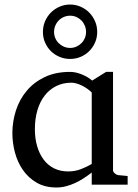

<svg xmlns="http://www.w3.org/2000/svg" viewBox="-20 -809 604 841"><path d="M381.8 0V-53.2Q364.7 -40 346.4 -28.1Q328.1 -16.1 308.8 -7.3Q289.6 1.5 269.3 6.8Q249 12.2 227.1 12.2Q176.8 12.2 140.4 -9Q104 -30.3 80.3 -64.5Q56.6 -98.6 45.4 -141.1Q34.2 -183.6 34.2 -226.1Q34.2 -276.9 49.8 -325.2Q65.4 -373.5 96.9 -411.1Q128.4 -448.7 175.8 -471.4Q223.1 -494.1 287.1 -494.1Q311 -494.1 337.6 -483.4Q364.3 -472.7 383.8 -456.1L444.8 -494.1H475.1V-63Q475.1 -56.2 482.7 -49.6Q490.2 -43 497.1 -42L539.1 -38.1V0ZM381.8 -403.8Q374.5 -411.6 363.5 -419.4Q352.5 -427.2 340.6 -433.3Q328.6 -439.5 316.2 -443.1Q303.7 -446.8 293 -446.8Q255.9 -446.8 226.1 -431.9Q196.3 -417 175.5 -390.1Q154.8 -363.3 143.8 -325.9Q132.8 -288.6 132.8 -243.2Q132.8 -202.1 142.8 -168.2Q152.8 -134.3 171.4 -109.6Q189.9 -85 217 -71.5Q244.1 -58.1 278.8 -58.1Q309.1 -58.1 335.7 -68.6Q362.3 -79.1 381.8 -90.8ZM405.8 -668.9Q405.8 -644.5 396.5 -623Q387.2 -601.6 371.1 -585.4Q355 -569.3 333.5 -560.1Q312 -550.8 287.1 -550.8Q262.2 -550.8 240.5 -560.1Q218.8 -569.3 202.6 -585.4Q186.5 -601.6 177.2 -623Q168 -644.5 168 -668.9Q168 -693.8 177.2 -715.6Q186.5 -737.3 202.6 -753.7Q218.8 -770 240.5 -779.5Q262.2 -789.1 287.1 -789.1Q312 -789.1 333.5 -779.5Q355 -770 371.1 -753.7Q387.2 -737.3 396.5 -715.6Q405.8 -693.8 405.8 -668.9ZM356.9 -668.9Q356.9 -683.6 351.6 -696.5Q346.2 -709.5 336.7 -719.2Q327.1 -729 314.5 -734.6Q301.8 -740.2 287.1 -740.2Q272.5 -740.2 259.5 -734.6Q246.6 -729 237.1 -719.2Q227.5 -709.5 222.2 -696.5Q216.8 -683.6 216.8 -668.9Q216.8 -654.8 222.2 -642.1Q227.5 -629.4 237.1 -619.9Q246.6 -610.4 259.5 -604.7Q272.5 -599.1 287.1 -599.1Q301.8 -599.1 314.5 -604.7Q327.1 -610.4 336.7 -619.9Q346.2 -629.4 351.6 -642.1Q356.9 -654.8 356.9 -668.9Z"/></svg>

Font: Tagmukay Beta
Style: Regular
Weight: 400
Designer: Peter Martin
Foundry: SIL International
Version: Version 2.000; dev 82b92eM